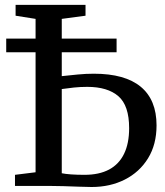

<svg xmlns="http://www.w3.org/2000/svg" viewBox="-20 -763 679 788"><path d="M356 4.5Q335.5 4.5 304.2 3.2Q273 2 240 1Q207 0 180 0H41.5V-45.5L126 -56V-685.5L44 -698.5V-743H331V-698.5L233.5 -685.5V-450.5Q265.5 -454 298.8 -457.2Q332 -460.5 365 -460.5Q493 -460.5 557.8 -406.8Q622.5 -353 622.5 -248.5Q622.5 -170 587.5 -113.2Q552.5 -56.5 492.2 -26Q432 4.5 356 4.5ZM327 -45.5Q387 -45.5 427.8 -67.2Q468.5 -89 489.2 -131.8Q510 -174.5 510 -237Q510 -330 465.8 -368.2Q421.5 -406.5 338 -406.5Q310 -406.5 284 -403.8Q258 -401 233.5 -397.5V-52Q247.5 -49 272 -47.2Q296.5 -45.5 327 -45.5ZM458.5 -604.5V-548.5H5.5V-604.5Z"/></svg>

Font: Merriweather 36pt
Style: Regular
Weight: 400
Designer: Eben Sorkin
Foundry: Eben Sorkin
Version: Version 2.100